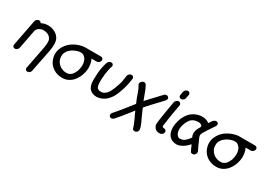

<svg xmlns="http://www.w3.org/2000/svg" viewBox="1 -1711 3989 2878"><g transform="rotate(30 1996.0 -272.5)"><path d="M439 205Q420 205 409 191Q401 180 401 166Q401 162 402 157L478 -235Q487 -288 487 -325Q487 -348 483 -365V-368Q461 -427 405 -445Q381 -453 373 -453Q369 -455 332 -455Q317 -454 289 -444Q272 -435 269 -433Q253 -424 238 -403Q234 -392 228 -384L163 -49Q159 -29 142 -14.5Q125 0 105 0Q85 0 73 -15Q65 -25 65 -39Q65 -44 66 -49L153 -501Q157 -521 174.5 -535.5Q192 -550 212 -550Q239 -550 249 -524Q304 -553 369 -553Q417 -553 461 -535Q521 -512 556 -461Q586 -423 586 -345Q586 -294 573 -225L497 157Q494 177 476.5 191Q459 205 439 205Z M963 -72Q993 -72 1017 -89Q1023 -93 1025 -93L1046 -111Q1063 -127 1091 -188Q1098 -209 1102 -233Q1108 -264 1108 -292Q1108 -349 1082 -395Q1042 -445 1007 -445L990 -446L962 -444Q891 -426 849 -396Q835 -387 815 -368Q814 -367 813 -367Q787 -338 774 -304Q774 -301 773 -301L768 -285Q766 -263 766 -247Q766 -227 769 -216V-213Q777 -184 788 -165Q788 -164 789 -164Q821 -111 872 -90Q907 -74 925 -74Q937 -72 963 -72ZM1009 -544H1285Q1305 -544 1316 -530Q1325 -519 1325 -505Q1325 -500 1324 -495Q1320 -475 1303 -460.5Q1286 -446 1266 -446H1176Q1192 -417 1199 -382Q1208 -344 1208 -304Q1208 -270 1201 -235Q1180 -130 1115 -56Q1040 25 936 25Q851 25 784 -17Q696 -74 673 -178Q666 -206 666 -235Q666 -257 670 -279Q681 -334 718 -389Q756 -444 814.5 -480.5Q873 -517 936 -533Q959 -540 982 -542Q990 -544 1009 -544Z M1530 13H1522Q1439 13 1393 -47Q1361 -102 1361 -172V-206Q1361 -311 1378 -401Q1388 -455 1408 -510Q1417 -530 1437 -539Q1450 -545 1463 -545L1475 -544Q1502 -534 1502 -507Q1502 -503 1501 -497L1497 -484L1490 -464Q1483 -437 1478 -409Q1467 -355 1462 -283Q1461 -277 1461 -275V-272L1460 -246Q1459 -231 1459 -217Q1459 -183 1464 -151Q1464 -150 1464.5 -148Q1465 -146 1465.5 -144Q1466 -142 1466 -141Q1468 -133 1476 -116L1484 -104L1488 -102Q1494 -97 1503 -92H1504Q1510 -89 1519 -87L1527 -86L1555 -85L1568 -87L1585 -92Q1586 -93 1588 -93V-94Q1592 -94 1608 -104Q1632 -118 1658 -156Q1662 -159 1663 -163L1667 -168Q1670 -173 1672 -178Q1706 -246 1727 -316Q1728 -321 1730 -325L1731 -328L1732 -330L1744 -374Q1754 -429 1762 -487Q1766 -507 1783 -521.5Q1800 -536 1820 -536Q1840 -536 1851 -522Q1861 -510 1861 -495Q1861 -491 1860 -487Q1857 -474 1856 -462Q1852 -433 1846 -403Q1825 -295 1775 -179Q1743 -106 1683 -50Q1613 9 1530 13Z M1878 181Q1862 181 1851 171Q1838 159 1838 141Q1838 136 1839 130Q1841 117 1851 106Q1912 39 2027 -107Q2078 -174 2092 -190L2094 -194L2093 -196Q2090 -201 2088 -207Q2058 -275 2035.5 -342.5Q2013 -410 1991 -445Q1978 -461 1978 -478Q1978 -482 1979 -486Q1982 -497 1989 -507Q2009 -535 2039 -535Q2065 -535 2080 -505Q2114 -443 2135 -375Q2151 -329 2169 -285Q2203 -323 2238 -360Q2265 -388 2291 -416Q2367 -500 2380 -511Q2400 -535 2426 -535Q2444 -535 2457 -522Q2468 -511 2468 -496Q2468 -492 2467 -487Q2462 -466 2445 -451Q2405 -410 2366 -367Q2327 -324 2304 -301L2293 -290Q2259 -254 2212 -198Q2210 -196 2210 -193Q2214 -186 2234 -137Q2253 -92 2274 -47Q2302 5 2321 60Q2335 99 2335 119Q2335 123 2334 127Q2329 155 2303 169Q2291 175 2279 175Q2256 175 2244 160Q2238 149 2238 144V143Q2223 92 2186 12Q2164 -29 2134 -100L2104 -61Q1988 89 1924 158Q1903 181 1878 181Z M2613 -701Q2617 -721 2634.5 -735.5Q2652 -750 2672 -750Q2692 -750 2703 -736Q2712 -725 2712 -711Q2712 -706 2711 -701L2699 -641Q2696 -621 2678.5 -606.5Q2661 -592 2641 -592Q2621 -592 2609 -606Q2601 -617 2601 -631Q2601 -636 2602 -641ZM2629 -546Q2664 -546 2672 -506Q2634 -311 2611 -132L2608 -117Q2607 -113 2607 -109Q2607 -83 2653 -83Q2683 -69 2683 -47Q2683 -43 2682 -39L2680 -30Q2675 -1 2632 14H2609Q2530 14 2508 -73Q2507 -73 2507 -80Q2507 -113 2537 -300Q2544 -343 2573 -506Q2599 -546 2629 -546Z M2925 -68Q2934 -68 2965 -75Q3009 -85 3075 -175L3065 -200Q3058 -220 3058 -242Q3058 -257 3061 -272Q3071 -321 3101 -364Q3106 -373 3108 -380V-385Q3108 -396 3100 -405Q3075 -424 3041 -424Q2963 -424 2917 -379Q2866 -317 2849 -234Q2844 -209 2844 -187Q2844 -148 2858 -117Q2883 -68 2925 -68ZM3199 36Q3176 36 3166.5 21Q3157 6 3117 -85Q3063 -19 2994 13Q2956 31 2916 31Q2886 31 2855 21Q2789 -5 2764 -68Q2747 -111 2747 -163Q2747 -196 2754 -233Q2788 -405 2903 -480Q2974 -523 3054 -523Q3126 -523 3174 -483L3184 -497Q3195 -517 3210 -536Q3236 -569 3267 -569Q3297 -569 3304 -542Q3306 -535 3306 -529Q3306 -525 3305 -521Q3302 -503 3278 -474Q3264 -456 3208 -368Q3165 -305 3159 -274Q3158 -270 3158 -265Q3158 -245 3171 -218Q3185 -190 3197 -161Q3221 -102 3250 -47Q3256 -35 3256 -23Q3256 -18 3255 -12Q3253 0 3245 12Q3228 36 3199 36Z M3630 -72Q3660 -72 3684 -89Q3690 -93 3692 -93L3713 -111Q3730 -127 3758 -188Q3765 -209 3769 -233Q3775 -264 3775 -292Q3775 -349 3749 -395Q3709 -445 3674 -445L3657 -446L3629 -444Q3558 -426 3516 -396Q3502 -387 3482 -368Q3481 -367 3480 -367Q3454 -338 3441 -304Q3441 -301 3440 -301L3435 -285Q3433 -263 3433 -247Q3433 -227 3436 -216V-213Q3444 -184 3455 -165Q3455 -164 3456 -164Q3488 -111 3539 -90Q3574 -74 3592 -74Q3604 -72 3630 -72ZM3676 -544H3952Q3972 -544 3983 -530Q3992 -519 3992 -505Q3992 -500 3991 -495Q3987 -475 3970 -460.5Q3953 -446 3933 -446H3843Q3859 -417 3866 -382Q3875 -344 3875 -304Q3875 -270 3868 -235Q3847 -130 3782 -56Q3707 25 3603 25Q3518 25 3451 -17Q3363 -74 3340 -178Q3333 -206 3333 -235Q3333 -257 3337 -279Q3348 -334 3385 -389Q3423 -444 3481.5 -480.5Q3540 -517 3603 -533Q3626 -540 3649 -542Q3657 -544 3676 -544Z"/></g></svg>

Font: Bad Comic
Style: Italic
Weight: 400
Italic angle: -11°
Designer: GGBotNet
Foundry: GGBotNet
Version: 0.95